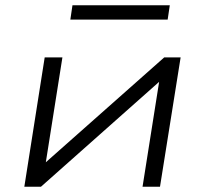

<svg xmlns="http://www.w3.org/2000/svg" viewBox="-20 -706 774 726"><path d="M72 0 149 -489H216L151 -78H137L601 -489H663L585 0H519L584 -411H598L135 0ZM246 -632 254 -686H622L614 -632Z"/></svg>

Font: Nunito Sans 10pt Expanded Light
Style: Italic
Weight: 300
Width: 7
Italic angle: -9°
Designer: Vernon Adams
Foundry: Vernon Adams
Version: Version 3.101;gftools[0.9.27]